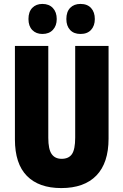

<svg xmlns="http://www.w3.org/2000/svg" viewBox="-20 -948 628 978"><path d="M533 -242Q533 -118 471 -54Q409 10 292 10Q178 10 117 -52Q56 -114 56 -238V-714H226V-246Q226 -188 243 -163.5Q260 -139 294 -139Q330 -139 346.5 -163Q363 -187 363 -247V-714H533ZM125 -851Q125 -888 144.5 -908Q164 -928 196 -928Q230 -928 249.5 -907Q269 -886 269 -851Q269 -817 249.5 -796Q230 -775 196 -775Q164 -775 144.5 -795Q125 -815 125 -851ZM318 -851Q318 -888 337.5 -908Q357 -928 390 -928Q425 -928 444 -907Q463 -886 463 -851Q463 -817 444 -796Q425 -775 390 -775Q356 -775 337 -795.5Q318 -816 318 -851Z"/></svg>

Font: Noto Sans Malayalam ExtraCondensed Black
Style: Regular
Weight: 900
Width: 2
Designer: Jelle Bosma - Monotype Design Team
Foundry: Monotype Imaging Inc.
Version: Version 2.104; ttfautohint (v1.8.4.7-5d5b)